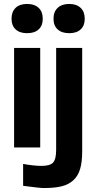

<svg xmlns="http://www.w3.org/2000/svg" viewBox="-20 -741 459 965"><path d="M50.8 -500H182.1V0H50.8ZM38.1 -645V-647.9Q38.1 -681.6 58.3 -701.4Q78.6 -721.2 116.2 -721.2Q153.3 -721.2 174.1 -701.7Q194.8 -682.1 194.8 -647.9V-645Q194.8 -612.3 174.3 -593.3Q153.8 -574.2 116.2 -574.2Q79.1 -574.2 58.6 -593.3Q38.1 -612.3 38.1 -645ZM96.2 192.9V83Q151.9 92.8 189 92.8Q231 92.8 246.6 76.2Q262.2 59.6 262.2 12.2V-500H393.1V19Q393.1 73.2 382.6 108.6Q372.1 144 348.1 165.5Q324.2 187 289.1 195.6Q253.9 204.1 200.2 204.1Q179.7 204.1 96.2 192.9ZM249 -645V-647.9Q249 -681.6 269.8 -701.4Q290.5 -721.2 328.1 -721.2Q364.7 -721.2 385.3 -701.4Q405.8 -681.6 405.8 -647.9V-645Q405.8 -612.3 385.5 -593.3Q365.2 -574.2 328.1 -574.2Q290.5 -574.2 269.8 -593.3Q249 -612.3 249 -645Z"/></svg>

Font: LT Wave Text Bold
Style: Regular
Weight: 700
Designer: Daniel Lyons
Version: Version 2.5 (Glyphs App)